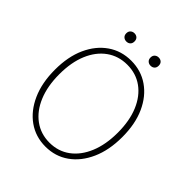

<svg xmlns="http://www.w3.org/2000/svg" viewBox="-237 -1024 1188 1188"><g transform="rotate(45 357.0 -430.0)"><path d="M357 13Q271 13 204.5 -34Q138 -81 100 -166Q62 -251 62 -365Q62 -480 100 -563.5Q138 -647 204.5 -693Q271 -739 357 -739Q443 -739 509.5 -693Q576 -647 614 -563.5Q652 -480 652 -365Q652 -251 614 -166Q576 -81 509.5 -34Q443 13 357 13ZM357 -22Q434 -22 491.5 -64.5Q549 -107 581 -184Q613 -261 613 -365Q613 -469 581 -545Q549 -621 491.5 -662.5Q434 -704 357 -704Q281 -704 223 -662.5Q165 -621 133 -545Q101 -469 101 -365Q101 -261 133 -184Q165 -107 223 -64.5Q281 -22 357 -22ZM251 -801Q236 -801 225.5 -810.5Q215 -820 215 -837Q215 -854 225.5 -863.5Q236 -873 251 -873Q267 -873 277 -863.5Q287 -854 287 -837Q287 -820 277 -810.5Q267 -801 251 -801ZM463 -801Q448 -801 437.5 -810.5Q427 -820 427 -837Q427 -854 437.5 -863.5Q448 -873 463 -873Q479 -873 489 -863.5Q499 -854 499 -837Q499 -820 489 -810.5Q479 -801 463 -801Z"/></g></svg>

Font: Noto Sans TC Thin Thin
Style: Regular
Weight: 250
Version: Version 2.004-H2;hotconv 1.0.118;makeotfexe 2.5.65603